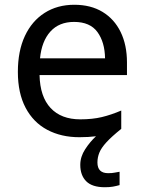

<svg xmlns="http://www.w3.org/2000/svg" viewBox="-20 -566 604 806"><path d="M389 116Q389 161 434 161Q451 161 462.5 158.5Q474 156 482 155V211Q468 215 454 217.5Q440 220 420 220Q367 220 342 195Q317 170 317 126Q317 92 337.5 60.5Q358 29 383 6Q352 10 313 10Q237 10 178.5 -21Q120 -52 87.5 -113.5Q55 -175 55 -264Q55 -352 84.5 -415Q114 -478 167.5 -512Q221 -546 292 -546Q361 -546 410.5 -516Q460 -486 486.5 -431.5Q513 -377 513 -304V-251H146Q148 -160 192.5 -112.5Q237 -65 317 -65Q368 -65 407.5 -74.5Q447 -84 489 -102V-25Q449 7 427 31Q405 55 397 75Q389 95 389 116ZM291 -474Q228 -474 191.5 -433.5Q155 -393 148 -321H421Q420 -389 389 -431.5Q358 -474 291 -474Z"/></svg>

Font: Noto Sans Meroitic
Style: Regular
Weight: 400
Designer: Monotype Design Team
Foundry: Monotype Imaging Inc.
Version: Version 2.002; ttfautohint (v1.8.4.7-5d5b)